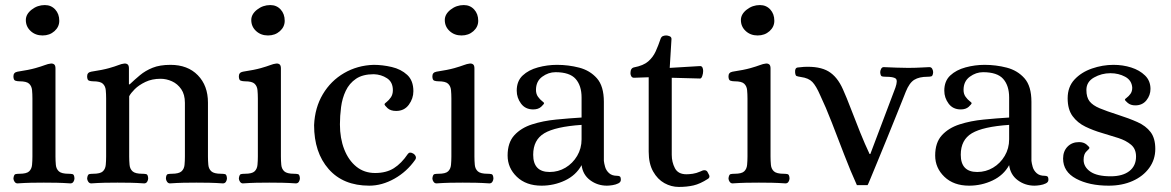

<svg xmlns="http://www.w3.org/2000/svg" viewBox="-20 -721 4622 758"><path d="M49 3Q42 3 37.5 -3.5Q33 -10 33 -17Q35 -32 41 -33.5Q47 -35 57 -35Q85 -35 95 -44.5Q105 -54 106.5 -70Q108 -86 108 -103V-332Q108 -350 106.5 -365.5Q105 -381 95 -390.5Q85 -400 57 -400Q48 -400 40.5 -402.5Q33 -405 33 -420Q33 -435 49 -438Q95 -445 119.5 -452Q144 -459 157 -464Q170 -469 180 -470Q188 -471 193.5 -467Q199 -463 199 -451V-103Q199 -86 200.5 -70Q202 -54 212.5 -44.5Q223 -35 251 -35Q260 -35 266.5 -33.5Q273 -32 274 -17Q274 -10 270 -3.5Q266 3 258 3Q229 1 204.5 0.5Q180 0 153 0Q126 0 102 0.5Q78 1 49 3ZM148 -581Q120 -581 101 -598.5Q82 -616 82 -642Q82 -665 105 -683Q128 -701 157 -701Q182 -701 198 -683.5Q214 -666 214 -639Q214 -615 195 -598Q176 -581 148 -581Z M340 3Q333 3 328.5 -3.5Q324 -10 324 -17Q326 -32 332 -33.5Q338 -35 348 -35Q376 -35 386 -44.5Q396 -54 397.5 -70Q399 -86 399 -103V-332Q399 -350 397.5 -365.5Q396 -381 386 -390.5Q376 -400 348 -400Q339 -400 331.5 -402.5Q324 -405 324 -420Q324 -435 340 -438Q386 -445 410.5 -452Q435 -459 447.5 -464Q460 -469 470 -470Q478 -471 483.5 -467Q489 -463 489 -451V-388H492Q512 -407 533 -424.5Q554 -442 582.5 -453.5Q611 -465 653 -465Q721 -465 761 -424Q801 -383 801 -316V-103Q801 -86 802.5 -70Q804 -54 814.5 -44.5Q825 -35 853 -35Q862 -35 868.5 -33.5Q875 -32 876 -17Q876 -10 872 -3.5Q868 3 860 3Q831 1 806.5 0.5Q782 0 755 0Q728 0 704 0.5Q680 1 651 3Q644 3 639.5 -3.5Q635 -10 635 -17Q636 -32 642.5 -33.5Q649 -35 658 -35Q686 -35 696.5 -44.5Q707 -54 708.5 -70Q710 -86 710 -103V-315Q710 -348 695.5 -369Q681 -390 659 -400Q637 -410 614 -410Q580 -410 554 -397.5Q528 -385 512 -369Q496 -353 490 -341V-103Q490 -86 491.5 -70Q493 -54 503.5 -44.5Q514 -35 542 -35Q551 -35 557.5 -33.5Q564 -32 565 -17Q565 -10 561 -3.5Q557 3 549 3Q520 1 495.5 0.5Q471 0 444 0Q417 0 393 0.5Q369 1 340 3Z M939 3Q932 3 927.5 -3.5Q923 -10 923 -17Q925 -32 931 -33.5Q937 -35 947 -35Q975 -35 985 -44.5Q995 -54 996.5 -70Q998 -86 998 -103V-332Q998 -350 996.5 -365.5Q995 -381 985 -390.5Q975 -400 947 -400Q938 -400 930.5 -402.5Q923 -405 923 -420Q923 -435 939 -438Q985 -445 1009.5 -452Q1034 -459 1047 -464Q1060 -469 1070 -470Q1078 -471 1083.5 -467Q1089 -463 1089 -451V-103Q1089 -86 1090.5 -70Q1092 -54 1102.5 -44.5Q1113 -35 1141 -35Q1150 -35 1156.5 -33.5Q1163 -32 1164 -17Q1164 -10 1160 -3.5Q1156 3 1148 3Q1119 1 1094.5 0.5Q1070 0 1043 0Q1016 0 992 0.5Q968 1 939 3ZM1038 -581Q1010 -581 991 -598.5Q972 -616 972 -642Q972 -665 995 -683Q1018 -701 1047 -701Q1072 -701 1088 -683.5Q1104 -666 1104 -639Q1104 -615 1085 -598Q1066 -581 1038 -581Z M1438 12Q1335 12 1277.5 -53.5Q1220 -119 1220 -227Q1223 -296 1254.5 -349Q1286 -402 1338.5 -432.5Q1391 -463 1455 -465Q1490 -465 1526.5 -456.5Q1563 -448 1587.5 -425.5Q1612 -403 1612 -361Q1612 -332 1594 -307.5Q1576 -283 1544 -283Q1522 -283 1510 -294Q1498 -305 1498 -310Q1498 -312 1506.5 -318.5Q1515 -325 1523 -336.5Q1531 -348 1531 -365Q1531 -397 1508 -412Q1485 -427 1456 -428Q1412 -428 1385.5 -410Q1359 -392 1345 -362.5Q1331 -333 1326.5 -298Q1322 -263 1322 -230Q1322 -175 1339 -131.5Q1356 -88 1387 -63Q1418 -38 1461 -38Q1505 -38 1535 -57Q1565 -76 1590 -113Q1597 -123 1611 -115Q1618 -111 1621 -104Q1624 -97 1619 -90Q1586 -43 1537 -15.5Q1488 12 1438 12Z M1703 3Q1696 3 1691.5 -3.5Q1687 -10 1687 -17Q1689 -32 1695 -33.5Q1701 -35 1711 -35Q1739 -35 1749 -44.5Q1759 -54 1760.5 -70Q1762 -86 1762 -103V-332Q1762 -350 1760.5 -365.5Q1759 -381 1749 -390.5Q1739 -400 1711 -400Q1702 -400 1694.5 -402.5Q1687 -405 1687 -420Q1687 -435 1703 -438Q1749 -445 1773.5 -452Q1798 -459 1811 -464Q1824 -469 1834 -470Q1842 -471 1847.5 -467Q1853 -463 1853 -451V-103Q1853 -86 1854.5 -70Q1856 -54 1866.5 -44.5Q1877 -35 1905 -35Q1914 -35 1920.5 -33.5Q1927 -32 1928 -17Q1928 -10 1924 -3.5Q1920 3 1912 3Q1883 1 1858.5 0.5Q1834 0 1807 0Q1780 0 1756 0.5Q1732 1 1703 3ZM1802 -581Q1774 -581 1755 -598.5Q1736 -616 1736 -642Q1736 -665 1759 -683Q1782 -701 1811 -701Q1836 -701 1852 -683.5Q1868 -666 1868 -639Q1868 -615 1849 -598Q1830 -581 1802 -581Z M2118 12Q2057 12 2020.5 -23Q1984 -58 1984 -107Q1984 -158 2010.5 -187Q2037 -216 2080.5 -230Q2124 -244 2175.5 -249Q2227 -254 2276 -257V-336Q2276 -383 2252.5 -409.5Q2229 -436 2173 -436Q2145 -436 2120.5 -418Q2096 -400 2096 -366Q2096 -350 2104 -339Q2112 -328 2120 -322Q2128 -316 2128 -314Q2128 -310 2116.5 -299.5Q2105 -289 2085 -289Q2054 -289 2037 -312Q2020 -335 2020 -363Q2020 -401 2043.5 -423Q2067 -445 2104 -455Q2141 -465 2179 -465Q2224 -465 2266.5 -454Q2309 -443 2336.5 -412Q2364 -381 2364 -319V-86Q2365 -76 2369 -62Q2373 -48 2384.5 -37.5Q2396 -27 2416 -27Q2423 -27 2427 -24.5Q2431 -22 2431 -11Q2431 -2 2421 3Q2411 8 2398 10Q2385 12 2376 12Q2339 12 2310 -9.5Q2281 -31 2276 -69Q2254 -29 2210.5 -8.5Q2167 12 2118 12ZM2150 -42Q2184 -42 2212.5 -59Q2241 -76 2258.5 -105.5Q2276 -135 2276 -171V-228Q2173 -221 2129 -195Q2085 -169 2085 -110Q2085 -42 2150 -42Z M2660 17Q2630 17 2603 2Q2576 -13 2558.5 -44Q2541 -75 2541 -122V-416L2483 -414Q2476 -414 2472.5 -419.5Q2469 -425 2469 -432Q2469 -452 2483 -455Q2520 -462 2539 -478.5Q2558 -495 2568.5 -518Q2579 -541 2588 -568Q2591 -576 2597 -578.5Q2603 -581 2610 -581Q2616 -581 2623.5 -578Q2631 -575 2631 -567L2624 -453L2741 -460Q2750 -461 2753 -455Q2756 -449 2756 -441Q2756 -431 2752.5 -421Q2749 -411 2744 -411L2632 -414V-110Q2632 -81 2644.5 -57Q2657 -33 2690 -33Q2701 -33 2715 -35Q2729 -37 2745 -44Q2749 -46 2753 -47.5Q2757 -49 2761 -49Q2769 -49 2773 -42.5Q2777 -36 2780 -29Q2783 -20 2775 -15Q2744 5 2718 11Q2692 17 2660 17Z M2872 3Q2865 3 2860.5 -3.5Q2856 -10 2856 -17Q2858 -32 2864 -33.5Q2870 -35 2880 -35Q2908 -35 2918 -44.5Q2928 -54 2929.5 -70Q2931 -86 2931 -103V-332Q2931 -350 2929.5 -365.5Q2928 -381 2918 -390.5Q2908 -400 2880 -400Q2871 -400 2863.5 -402.5Q2856 -405 2856 -420Q2856 -435 2872 -438Q2918 -445 2942.5 -452Q2967 -459 2980 -464Q2993 -469 3003 -470Q3011 -471 3016.5 -467Q3022 -463 3022 -451V-103Q3022 -86 3023.5 -70Q3025 -54 3035.5 -44.5Q3046 -35 3074 -35Q3083 -35 3089.5 -33.5Q3096 -32 3097 -17Q3097 -10 3093 -3.5Q3089 3 3081 3Q3052 1 3027.5 0.5Q3003 0 2976 0Q2949 0 2925 0.5Q2901 1 2872 3ZM2971 -581Q2943 -581 2924 -598.5Q2905 -616 2905 -642Q2905 -665 2928 -683Q2951 -701 2980 -701Q3005 -701 3021 -683.5Q3037 -666 3037 -639Q3037 -615 3018 -598Q2999 -581 2971 -581Z M3363 10Q3338 -45 3313 -110Q3288 -175 3264 -237Q3240 -299 3218 -345Q3202 -382 3187 -397.5Q3172 -413 3142 -417Q3129 -419 3124.5 -421Q3120 -423 3119 -436Q3118 -453 3128.5 -454.5Q3139 -456 3154 -457Q3216 -460 3251 -439Q3286 -418 3308 -368Q3322 -337 3339.5 -291Q3357 -245 3376 -198Q3395 -151 3413 -113H3416L3515 -375Q3525 -404 3516 -411Q3507 -418 3477 -418Q3468 -418 3462 -419.5Q3456 -421 3455 -436Q3455 -442 3458.5 -449Q3462 -456 3469 -456Q3498 -455 3519 -454Q3540 -453 3566 -453Q3584 -453 3595 -453.5Q3606 -454 3618 -454.5Q3630 -455 3649 -456Q3657 -456 3660.5 -449Q3664 -442 3664 -436Q3663 -421 3656.5 -419.5Q3650 -418 3642 -418Q3609 -418 3589.5 -406Q3570 -394 3556 -359Q3556 -359 3545.5 -332.5Q3535 -306 3518 -264Q3501 -222 3482 -175Q3463 -128 3445.5 -86Q3428 -44 3417 -17Q3406 10 3405 10Z M3806 12Q3745 12 3708.5 -23Q3672 -58 3672 -107Q3672 -158 3698.5 -187Q3725 -216 3768.5 -230Q3812 -244 3863.5 -249Q3915 -254 3964 -257V-336Q3964 -383 3940.5 -409.5Q3917 -436 3861 -436Q3833 -436 3808.5 -418Q3784 -400 3784 -366Q3784 -350 3792 -339Q3800 -328 3808 -322Q3816 -316 3816 -314Q3816 -310 3804.5 -299.5Q3793 -289 3773 -289Q3742 -289 3725 -312Q3708 -335 3708 -363Q3708 -401 3731.5 -423Q3755 -445 3792 -455Q3829 -465 3867 -465Q3912 -465 3954.5 -454Q3997 -443 4024.5 -412Q4052 -381 4052 -319V-86Q4053 -76 4057 -62Q4061 -48 4072.5 -37.5Q4084 -27 4104 -27Q4111 -27 4115 -24.5Q4119 -22 4119 -11Q4119 -2 4109 3Q4099 8 4086 10Q4073 12 4064 12Q4027 12 3998 -9.5Q3969 -31 3964 -69Q3942 -29 3898.5 -8.5Q3855 12 3806 12ZM3838 -42Q3872 -42 3900.5 -59Q3929 -76 3946.5 -105.5Q3964 -135 3964 -171V-228Q3861 -221 3817 -195Q3773 -169 3773 -110Q3773 -42 3838 -42Z M4357 12Q4280 12 4228.5 -15.5Q4177 -43 4177 -95Q4177 -124 4194.5 -142Q4212 -160 4240 -160Q4258 -160 4269.5 -150.5Q4281 -141 4281 -137Q4281 -134 4269.5 -123.5Q4258 -113 4258 -90Q4258 -62 4284.5 -43.5Q4311 -25 4365 -25Q4412 -25 4438.5 -45.5Q4465 -66 4465 -103Q4465 -133 4445.5 -149.5Q4426 -166 4395.5 -176Q4365 -186 4330.5 -196Q4296 -206 4265 -221Q4234 -236 4214.5 -262.5Q4195 -289 4195 -333Q4195 -378 4222 -407Q4249 -436 4291 -450.5Q4333 -465 4376 -465Q4413 -465 4446 -454.5Q4479 -444 4500.5 -423Q4522 -402 4522 -370Q4522 -345 4506 -325Q4490 -305 4462 -305Q4444 -305 4432.5 -314.5Q4421 -324 4421 -328Q4421 -330 4428.5 -335.5Q4436 -341 4443 -350.5Q4450 -360 4450 -375Q4448 -404 4422 -418Q4396 -432 4364 -432Q4329 -432 4299 -415Q4269 -398 4269 -366Q4269 -337 4281.5 -321Q4294 -305 4321.5 -293.5Q4349 -282 4393 -268Q4437 -254 4470.5 -239Q4504 -224 4522.5 -199.5Q4541 -175 4541 -133Q4541 -91 4517 -58Q4493 -25 4451.5 -6.5Q4410 12 4357 12Z"/></svg>

Font: Alice
Style: Regular
Weight: 400
Designer: Ksenia Yerulevich
Foundry: Cyreal (http://www.cyreal.org/)
Version: Version 2.003; ttfautohint (v1.8.3)